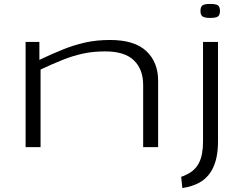

<svg xmlns="http://www.w3.org/2000/svg" viewBox="-20 -747 1236 975"><path d="M110 0V-534H180V-443Q243 -473 299 -495.5Q355 -518 412.5 -531Q470 -544 539 -544Q663 -544 723 -487.5Q783 -431 783 -337V0H707V-315Q707 -395 660 -440.5Q613 -486 514 -486Q452 -486 400 -474.5Q348 -463 297 -442.5Q246 -422 186 -394V0ZM1047 -656Q1019 -656 1008.5 -663.5Q998 -671 998 -691Q998 -712 1008 -719.5Q1018 -727 1047 -727Q1077 -727 1087 -719.5Q1097 -712 1097 -691Q1097 -671 1087 -663.5Q1077 -656 1047 -656ZM1087 -534V-27Q1087 155 956 196Q946 200 932 203Q918 206 906 208L900 151Q913 147 928 139Q970 120 990.5 80Q1011 40 1011 -28V-534Z"/></svg>

Font: Georama ExtraExtended Light
Style: Regular
Weight: 300
Width: 8
Designer: Jean-Baptiste Levee
Foundry: Production Type
Version: Version 1.000